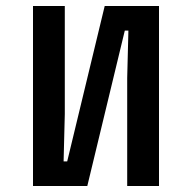

<svg xmlns="http://www.w3.org/2000/svg" viewBox="-20 -620 640 640"><path d="M90 0V-600H196V-240L192 -82H204L329 -600H510V0H404V-360L408 -518H396L271 0Z"/></svg>

Font: Martian Mono Condensed
Style: Regular
Weight: 400
Width: 3
Designer: Roman Shamin
Foundry: Evil Martians
Version: Version 1.000